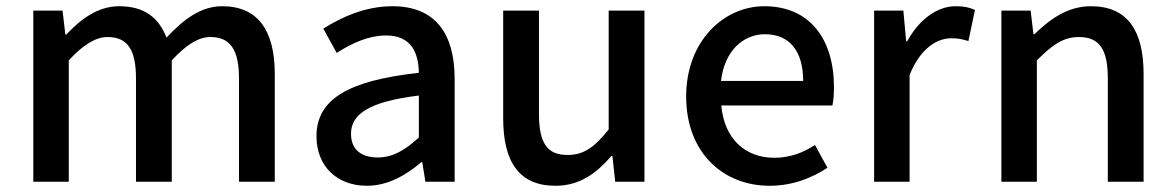

<svg xmlns="http://www.w3.org/2000/svg" viewBox="-20 -584 3775 617"><path d="M87 0H201V-390C247 -440 288 -465 325 -465C388 -465 417 -427 417 -332V0H532V-390C578 -440 618 -465 656 -465C718 -465 748 -427 748 -332V0H863V-346C863 -486 809 -564 694 -564C625 -564 569 -521 515 -463C491 -526 445 -564 363 -564C295 -564 240 -523 193 -473H190L181 -550H87Z M1159 13C1225 13 1284 -20 1334 -63H1337L1347 0H1441V-331C1441 -477 1378 -564 1241 -564C1153 -564 1076 -528 1019 -492L1062 -414C1109 -444 1163 -470 1221 -470C1302 -470 1325 -414 1326 -350C1097 -325 997 -264 997 -146C997 -49 1064 13 1159 13ZM1194 -78C1145 -78 1108 -100 1108 -154C1108 -216 1163 -257 1326 -277V-142C1281 -101 1242 -78 1194 -78Z M1765 13C1841 13 1895 -25 1945 -83H1948L1957 0H2051V-550H1936V-168C1890 -110 1855 -86 1804 -86C1739 -86 1712 -123 1712 -218V-550H1597V-204C1597 -64 1648 13 1765 13Z M2453 13C2525 13 2588 -11 2639 -45L2599 -118C2559 -92 2517 -77 2468 -77C2373 -77 2307 -140 2298 -245H2655C2658 -258 2660 -281 2660 -303C2660 -459 2582 -564 2436 -564C2307 -564 2185 -453 2185 -274C2185 -93 2304 13 2453 13ZM2297 -324C2308 -421 2369 -474 2438 -474C2518 -474 2561 -419 2561 -324Z M2789 0H2903V-343C2938 -430 2992 -461 3037 -461C3059 -461 3073 -458 3092 -452L3113 -552C3096 -560 3078 -564 3051 -564C2992 -564 2934 -522 2895 -451H2892L2883 -550H2789Z M3198 0H3312V-390C3361 -439 3396 -465 3447 -465C3512 -465 3540 -427 3540 -332V0H3655V-346C3655 -486 3603 -564 3486 -564C3411 -564 3355 -523 3304 -474H3301L3292 -550H3198Z"/></svg>

Font: Noto Sans Japanese Medium
Style: Regular
Weight: 500
Designer: Ryoko NISHIZUKA (kana & ideographs); Paul D. Hunt (Latin, Greek & Cyrillic); Wenlong ZHANG (bopomofo); Sandoll Communica
Foundry: Adobe Systems Incorporated
Version: Version 1.000;PS 1;hotconv 1.0.78;makeotf.lib2.5.61930